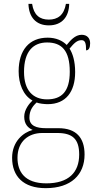

<svg xmlns="http://www.w3.org/2000/svg" viewBox="-20 -738 506 999"><path d="M234 -606C302 -606 339 -650 340 -718H323C313 -659 280 -636 234 -636C187 -636 156 -659 147 -718H128C130 -649 167 -606 234 -606ZM218 241C350 241 420 171 420 66C420 -22 376 -71 284 -71H219C170 -71 133 -83 133 -126C133 -163 150 -186 171 -205C181 -199 213 -196 228 -196C323 -196 371 -261 371 -363C371 -420 358 -460 342 -485C365 -513 381 -529 404 -529C423 -529 428 -514 428 -476C442 -476 449 -490 449 -513C449 -537 435 -557 405 -557C370 -557 345 -526 327 -504C306 -526 272 -542 228 -542C132 -542 77 -477 77 -367C77 -303 100 -242 149 -215C133 -200 106 -168 106 -131C106 -92 126 -72 150 -62C101 -49 43 -2 43 83C43 179 101 241 218 241ZM225 -221C152 -221 105 -267 105 -364C105 -472 154 -517 225 -517C301 -517 343 -475 343 -365C343 -262 301 -221 225 -221ZM221 216C107 216 71 154 71 83C71 -1 127 -46 200 -46H278C357 -46 392 -15 392 66C392 159 337 216 221 216Z"/></svg>

Font: Noto Serif Myanmar SemiCondensed Thin
Style: Regular
Weight: 100
Width: 4
Designer: Ben Mitchell and the Monotype Design Team
Foundry: Monotype Imaging Inc.
Version: Version 2.106